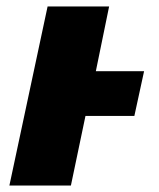

<svg xmlns="http://www.w3.org/2000/svg" viewBox="-20 -573 490 593"><path d="M127 -553H317L276 -353H425L395 -215H244L199 0H9Z"/></svg>

Font: Noto Sans Display Black
Style: Italic
Weight: 900
Italic angle: -12°
Designer: Monotype Design team
Foundry: Monotype Imaging Inc.
Version: Version 1.000